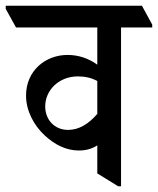

<svg xmlns="http://www.w3.org/2000/svg" viewBox="-62 -644 552 671"><path d="M214 -118C238 -118 260 -124 278 -136V-38L351 7H361V-548H470V-558L434 -624H-42V-613L-6 -548H278V-418C249 -439 214 -452 174 -452C97 -452 29 -397 29 -310C29 -257 56 -206 95 -170C129 -139 168 -118 214 -118ZM96 -272C96 -329 144 -377 210 -377C236 -377 257 -372 278 -361V-246C248 -211 214 -190 176 -190C128 -190 96 -226 96 -272Z"/></svg>

Font: Noto Serif Devanagari Condensed Medium
Style: Regular
Weight: 500
Width: 3
Designer: Universal Thirst, Indian Type Foundry and the Monotype Design Team
Foundry: Monotype Imaging Inc.
Version: Version 2.004